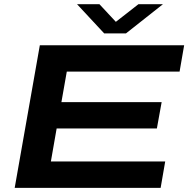

<svg xmlns="http://www.w3.org/2000/svg" viewBox="-20 -905 907 925"><path d="M765.1 -884.8 586.9 -744.1H481.9L351.1 -884.8H459L538.1 -799.8L647 -884.8ZM50.8 0 171.9 -687H867.2L845.2 -560.1H301.8L275.9 -413.1H758.8L735.8 -286.1H252.9L225.1 -127H775.9L753.9 0Z"/></svg>

Font: Archivo Expanded SemiBold
Style: Italic
Weight: 600
Width: 7
Italic angle: -10°
Designer: Hector Gatti
Foundry: Omnibus-Type
Version: Version 2.001